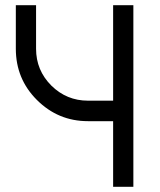

<svg xmlns="http://www.w3.org/2000/svg" viewBox="-20 -720 618 740"><path d="M41 -700V-532Q41 -416 122 -335Q204 -253 319 -253H416V0H494V-700H416V-332H319Q237 -332 178 -390Q119 -449 119 -532V-700Z"/></svg>

Font: Unageo
Style: Regular
Weight: 400
Designer: Richard Sepsi
Foundry: Richard Sepsi
Version: Version 2.000